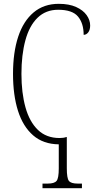

<svg xmlns="http://www.w3.org/2000/svg" viewBox="-20 -744 516 1003"><path d="M202 239V215H230Q264 215 275.5 201Q287 187 287 136V10Q206 9 153 -37Q100 -83 74 -165Q48 -247 48 -358Q48 -470 75 -552Q102 -634 155.5 -679Q209 -724 287 -724Q341 -724 377.5 -707.5Q414 -691 432.5 -665Q451 -639 451 -611Q451 -588 441 -575Q431 -562 417 -562Q417 -622 387.5 -657.5Q358 -693 284 -693Q219 -693 176 -651Q133 -609 112.5 -533Q92 -457 92 -358Q92 -259 113 -183.5Q134 -108 178 -65.5Q222 -23 291 -23Q312 -23 326 -28H329V135Q329 187 340 201Q351 215 385 215H408V239Z"/></svg>

Font: Noto Serif Condensed ExtraLight
Style: Regular
Weight: 200
Width: 3
Designer: Monotype Design Team
Foundry: Monotype Imaging Inc.
Version: Version 2.013; ttfautohint (v1.8.4.7-5d5b)